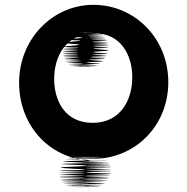

<svg xmlns="http://www.w3.org/2000/svg" viewBox="-20 -788 774 794"><path d="M59 -446C59 -265 190 -123 373 -123C552 -123 193 -120 378 -118C557 -116 197 -115 381 -114C560 -113 200 -111 384 -109C563 -107 202 -106 386 -104C564 -102 203 -101 387 -99C565 -97 205 -96 388 -95C566 -94 205 -91 389 -89C567 -87 206 -85 389 -82C567 -80 206 -77 389 -72C566 -67 204 -64 386 -62C563 -60 201 -58 383 -56C560 -54 197 -52 379 -50C555 -48 192 -45 373 -42C549 -39 186 -36 365 -32C539 -28 174 -26 355 -24C530 -22 166 -20 347 -19C522 -18 159 -17 340 -16C516 -15 152 -14 333 -14C509 -14 146 -14 328 -14C504 -14 141 -14 323 -14C499 -14 137 -15 318 -15C494 -16 131 -16 313 -17C490 -18 126 -19 308 -20C484 -21 122 -22 303 -23C479 -24 116 -27 296 -29C471 -31 108 -32 291 -33C468 -34 107 -35 289 -37C466 -39 104 -40 286 -42C463 -44 101 -46 283 -48C460 -50 98 -52 281 -54C458 -56 97 -59 280 -61C458 -63 97 -65 280 -68C458 -71 97 -72 281 -75C459 -78 98 -81 282 -84C460 -87 101 -93 286 -99C466 -105 105 -109 290 -112C469 -115 111 -119 298 -123C480 -128 122 -130 307 -131C487 -132 130 -134 318 -136C501 -138 144 -138 329 -138C509 -138 150 -139 335 -139C515 -139 156 -138 342 -138C523 -138 164 -137 348 -137C527 -137 167 -136 351 -136C530 -135 170 -135 355 -135C533 -135 175 -133 358 -133C537 -133 176 -132 360 -131C539 -129 676 -268 676 -448C676 -629 538 -768 366 -768C197 -768 59 -626 59 -446ZM204 -462C204 -555 253 -647 362 -647C470 -648 251 -648 358 -649C466 -650 247 -650 354 -651C462 -651 243 -652 350 -652C458 -652 237 -653 343 -653C449 -653 228 -654 335 -654C443 -654 222 -653 328 -653C435 -653 212 -652 315 -650C418 -648 196 -647 302 -645C409 -643 187 -640 291 -635C396 -630 175 -625 282 -622C390 -619 170 -614 277 -607C385 -600 165 -596 273 -592C382 -589 164 -586 272 -583C381 -580 162 -577 271 -574C381 -571 162 -569 271 -566C381 -563 163 -561 273 -558C383 -555 165 -554 275 -551C386 -549 168 -546 278 -544C388 -542 171 -541 281 -539C392 -537 174 -536 284 -534C395 -532 179 -531 291 -528C404 -526 187 -523 298 -522C409 -521 192 -519 303 -518C414 -516 198 -516 309 -515C421 -514 205 -513 316 -512C428 -511 211 -511 322 -511C434 -511 217 -511 328 -511C440 -511 224 -511 335 -512C447 -512 231 -513 343 -514C455 -515 239 -515 351 -517C463 -519 248 -521 360 -523C473 -525 258 -528 371 -532C485 -536 270 -540 381 -543C493 -546 276 -549 386 -551C497 -553 280 -555 390 -557C501 -559 284 -561 394 -564C505 -567 287 -570 397 -576C507 -581 289 -586 398 -589C507 -592 289 -594 398 -597C507 -600 288 -601 397 -602C506 -603 287 -605 396 -607C505 -609 285 -610 394 -612C503 -614 284 -616 392 -618C501 -621 282 -623 389 -625C497 -627 277 -631 384 -631C494 -631 270 -635 379 -635C487 -635 268 -639 376 -640C485 -641 265 -642 374 -643C483 -644 264 -646 373 -646C483 -646 264 -647 373 -647C482 -647 263 -649 371 -650C480 -651 528 -559 527 -466C526 -373 478 -281 365 -280C249 -279 204 -371 204 -462Z"/></svg>

Font: Hussar Wojna
Style: 3
Weight: 400
Designer: Robert Jablonski
Foundry: Cannot Into Space Fonts
Version: Version 1.01